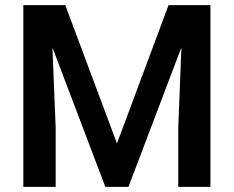

<svg xmlns="http://www.w3.org/2000/svg" viewBox="-20 -731 915 751"><path d="M803.2 0H677.2V-229.5L689.5 -545.4L482.4 0H392.1L185.1 -544.9L197.8 -229.5V0H71.3V-710.9H178.7H235.4L437.5 -169.9L639.2 -710.9H803.2Z"/></svg>

Font: Heebo Medium
Style: Regular
Weight: 500
Designer: Oded Ezer
Foundry: Meir Sadan
Version: Version 2.001; ttfautohint (v1.5.14-ce02) -l 8 -r 50 -G 200 